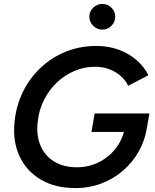

<svg xmlns="http://www.w3.org/2000/svg" viewBox="-20 -946 790 978"><path d="M364 12Q261 12 188 -31Q115 -74 79.5 -150Q44 -226 54 -325Q62 -406 96 -476.5Q130 -547 186 -600Q242 -653 314.5 -682.5Q387 -712 471 -712Q533 -712 585.5 -692.5Q638 -673 676.5 -639Q715 -605 736 -563L633 -509Q619 -538 593.5 -560Q568 -582 535 -594Q502 -606 464 -606Q410 -606 360 -585Q310 -564 270 -526Q230 -488 204 -436.5Q178 -385 172 -325Q164 -257 186 -205Q208 -153 255.5 -123.5Q303 -94 371 -94Q431 -94 482 -119Q533 -144 567.5 -187.5Q602 -231 614 -285L728 -293Q718 -230 687 -175Q656 -120 608 -78Q560 -36 498 -12Q436 12 364 12ZM446 -274 462 -368H741L728 -293L664 -274ZM501 -795Q475 -795 455 -814.5Q435 -834 435 -861Q435 -888 455 -907Q475 -926 501 -926Q528 -926 547.5 -907Q567 -888 567 -861Q567 -834 547.5 -814.5Q528 -795 501 -795Z"/></svg>

Font: Figtree Light SemiBold
Style: Italic
Weight: 600
Italic angle: -9.5°
Version: Version 2.001;gftools[0.9.30]